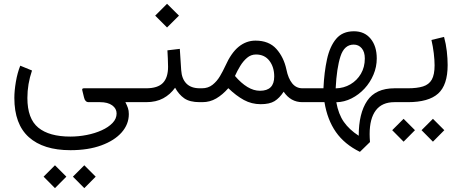

<svg xmlns="http://www.w3.org/2000/svg" viewBox="-20 -539 2437 1013"><path d="M148.9 -167Q124.5 -95.7 124.5 -22Q124.5 87.4 182.1 134.5Q239.7 181.6 351.1 181.6Q394.5 181.6 437.7 173.1Q481 164.6 516.6 148.4Q552.2 132.3 573.7 109.9Q595.2 87.4 595.2 59.6Q595.2 33.7 572 16.8Q548.8 0 507.8 0H447.8Q428.7 0 423.3 -24.9L414.1 -62.5Q411.1 -73.2 422.9 -73.2H711.4V0H641.6Q650.4 17.6 655 31Q659.7 44.4 659.7 63Q659.7 116.7 621.8 159.7Q584 202.6 514.6 228Q445.3 253.4 351.6 253.4Q209 253.4 132.3 184.8Q55.7 116.2 55.7 -22.5Q55.7 -59.6 63.7 -107.2Q71.8 -154.8 86.9 -192.4ZM364.7 393.1 424.8 333 484.9 393.1 424.8 453.6ZM210 393.1 270 333 330.1 393.1 270 453.6Z M1046.9 0H1033.7Q981 0 952.1 -20.3Q923.3 -40.5 903.8 -76.2Q878.4 -40.5 841.1 -20.3Q803.7 0 751 0H691.9V-73.2H751Q812 -73.2 839.4 -101.3Q866.7 -129.4 866.7 -186.5Q866.7 -208 865.5 -230.5Q864.3 -252.9 863.3 -273.4L928.7 -281.2L936 -168.9Q939 -123 963.6 -98.1Q988.3 -73.2 1034.2 -73.2H1046.9ZM798.8 -456.5 861.3 -519 924.3 -456.5 861.3 -394Z M1184.6 -73.7Q1154.3 -39.1 1120.8 -19.5Q1087.4 0 1047.9 0H1027.3V-73.2H1045.4Q1078.1 -73.2 1101.3 -91.6Q1124.5 -109.9 1140.6 -137.2Q1156.7 -164.6 1168.5 -190.4Q1199.7 -260.3 1239.5 -292.5Q1279.3 -324.7 1328.1 -324.7Q1398.9 -324.7 1438.2 -280.8Q1477.5 -236.8 1491.2 -171.9Q1500.5 -125.5 1521.5 -99.4Q1542.5 -73.2 1575.7 -73.2H1589.4V0H1575.2Q1513.7 0 1476.6 -55.2Q1454.6 -21.5 1428.5 -5.4Q1402.3 10.7 1355.5 10.7Q1307.6 10.7 1266.8 -11.5Q1226.1 -33.7 1184.6 -73.7ZM1219.7 -138.2Q1252.4 -100.1 1285.4 -80.1Q1318.4 -60.1 1351.6 -60.1Q1426.8 -60.1 1426.8 -135.3Q1426.8 -185.1 1401.4 -218.3Q1376 -251.5 1330.6 -251.5Q1304.2 -251.5 1283.7 -234.1Q1263.2 -216.8 1247.3 -190.7Q1231.4 -164.6 1219.7 -138.2Z M1878.9 262.2Q1797.4 222.2 1752.2 157.5Q1707 92.8 1691.9 0H1569.8V-73.2H1686.5Q1690.4 -158.2 1705.3 -226.3Q1720.2 -294.4 1753.7 -334.2Q1787.1 -374 1847.2 -374Q1903.3 -374 1935.5 -334.7Q1967.8 -295.4 1967.8 -230.5Q1967.8 -186 1950.4 -145Q1933.1 -104 1903.1 -71.5Q1873 -39.1 1834.7 -19.8Q1796.4 -0.5 1754.4 0.5Q1765.6 63.5 1794.2 104.2Q1822.8 145 1872.6 177.2Q1872.6 59.1 1917.2 -7.1Q1961.9 -73.2 2062 -73.2H2078.6V0H2061Q1995.6 0 1962.9 43.2Q1930.2 86.4 1930.2 168.5Q1930.2 177.7 1930.7 188.7Q1931.2 199.7 1932.1 210.4ZM1751 -72.8Q1793.9 -73.7 1828.9 -94.2Q1863.8 -114.7 1884.3 -149.9Q1904.8 -185.1 1904.8 -230.5Q1904.8 -265.1 1888.4 -284.4Q1872.1 -303.7 1846.2 -303.7Q1796.4 -303.7 1776.4 -241.7Q1756.3 -179.7 1751 -72.8Z M2322.8 -344.2Q2333 -307.6 2337.4 -268.6Q2341.8 -229.5 2341.8 -195.8Q2341.8 -90.3 2291.5 -45.2Q2241.2 0 2131.8 0H2059.1V-73.2H2131.8Q2180.7 -73.2 2211.9 -83Q2243.2 -92.8 2258.1 -118.9Q2272.9 -145 2272.9 -194.3Q2272.9 -222.2 2268.6 -258.3Q2264.2 -294.4 2256.3 -328.1ZM2204.1 147.9 2264.2 87.9 2324.2 147.9 2264.2 208.5ZM2049.3 147.9 2109.4 87.9 2169.4 147.9 2109.4 208.5Z"/></svg>

Font: Vazir Light WOL
Style: Light-WOL
Weight: 300
Designer: Saber Rastikerdar
Foundry: Saber Rastikerdar
Version: Version 30.0.0